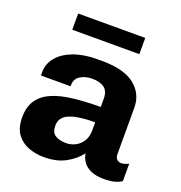

<svg xmlns="http://www.w3.org/2000/svg" viewBox="-128 -805 869 924"><g transform="rotate(20 306.5 -343.0)"><path d="M196 10Q155 10 117.8 -3.8Q80.5 -17.5 57 -49.2Q33.5 -81 33.5 -135Q33.5 -189 57.2 -223.5Q81 -258 125.2 -277Q169.5 -296 232 -303.2Q294.5 -310.5 372 -310.5V-352Q372 -391.5 349.8 -408Q327.5 -424.5 288 -424.5Q252 -424.5 226.8 -408.5Q201.5 -392.5 201.5 -361.5V-354.5H50.5Q49.5 -357.5 49.5 -362.2Q49.5 -367 49.5 -371.5Q49.5 -415 77.8 -448.8Q106 -482.5 157.5 -501.8Q209 -521 277.5 -521H302.5Q415 -521 470 -477.2Q525 -433.5 525 -362V-126Q525 -106.5 534.5 -98.2Q544 -90 555 -90Q564.5 -90 574.8 -93.2Q585 -96.5 594 -101V-12Q581 -2 558.8 4Q536.5 10 503 10Q464.5 10 438.2 -1.2Q412 -12.5 397.8 -31.8Q383.5 -51 379.5 -76Q352 -39.5 306.8 -14.8Q261.5 10 196 10ZM274 -90Q299 -90 321.2 -101.5Q343.5 -113 357.8 -135.5Q372 -158 372 -190.5V-232Q314 -232 275 -224Q236 -216 216.5 -198.8Q197 -181.5 197 -151.5Q197 -117 218.2 -103.5Q239.5 -90 274 -90ZM116 -613V-696H459.5V-613Z"/></g></svg>

Font: Chivo Medium
Style: Regular
Weight: 500
Designer: Hector Gatti
Foundry: Omnibus-Type
Version: Version 2.002